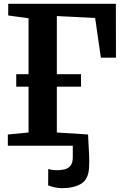

<svg xmlns="http://www.w3.org/2000/svg" viewBox="-20 -763 649 1005"><path d="M303 222Q286 222 265.5 217.5Q245 213 232 207.5L232.5 121.5Q243 125 255.5 126.5Q268 128 274 128Q297 128 316.8 123.8Q336.5 119.5 348.8 104.8Q361 90 361 59.5V0H21V-59L129.5 -69.5V-309.5H65V-374.5H129.5V-667.5L23 -682V-743H586.5L587 -461H508L478 -669L277.5 -679V-374.5H404V-309.5H277.5V-69.5L441 -59Q441 -45 443 -16.5Q445 12 446.5 47.2Q448 82.5 446 116.5Q442.5 175.5 404.8 198.8Q367 222 303 222Z"/></svg>

Font: Merriweather 20pt
Style: Bold
Weight: 700
Version: Version 2.100